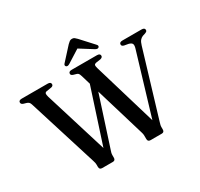

<svg xmlns="http://www.w3.org/2000/svg" viewBox="-179 -1113 1394 1339"><g transform="rotate(-30 517.5 -443.0)"><path d="M822 -681.5Q822 -700 847.5 -700H1001Q1026.5 -700 1026.5 -682Q1026.5 -675.5 1022.8 -671.5Q1019 -667.5 1007 -663L986.5 -656.5Q972.5 -650.5 963 -638.8Q953.5 -627 946 -601.5L789 -79.5Q785 -66 783 -58Q781 -50 781 -40V-22Q781 0 760.5 0H669.5Q648 0 648 -22V-40Q648 -48 647.5 -55.8Q647 -63.5 643 -77L523.5 -475.5L395 -79.5Q391 -69 389 -60.2Q387 -51.5 387 -40V-22Q387 0 366.5 0H280.5Q258.5 0 258.5 -22V-40Q258.5 -48.5 257 -55.2Q255.5 -62 251.5 -75L78.5 -628Q74.5 -641 68.5 -647Q62.5 -653 52 -656.5L29.5 -663Q11.5 -668.5 11.5 -682.5Q11.5 -700 37 -700H245Q270.5 -700 270.5 -682Q270.5 -667.5 252.5 -664L214 -658Q201.5 -655.5 199.5 -647Q197.5 -638.5 203 -619.5L358 -117L500 -553L477.5 -628Q472.5 -644 467.8 -649.5Q463 -655 454 -657.5L431.5 -664Q413.5 -669.5 413.5 -681.5Q413.5 -700 438.5 -700H642Q667.5 -700 667.5 -681.5Q667.5 -668 648 -663L610.5 -657.5Q599 -655 596.5 -647.5Q594 -640 600 -619.5L750.5 -114L898 -605.5Q905 -628 900.5 -640Q896 -652 873.5 -658L840 -664Q822 -668.5 822 -681.5ZM678.5 -741Q668.5 -733 651 -743.5L547.5 -808.5L444.5 -743.5Q427 -733 417 -741Q412.5 -744.5 412 -750.8Q411.5 -757 418.5 -764L510.5 -865Q520.5 -875 528.5 -880.8Q536.5 -886.5 548 -886.5Q559.5 -886.5 567.2 -880.8Q575 -875 584.5 -865L677 -764Q684 -757 683.5 -750.8Q683 -744.5 678.5 -741Z"/></g></svg>

Font: Fraunces 9pt S000
Style: Regular
Weight: 400
Version: Version 1.000; ttfautohint (v1.8.3)